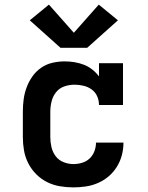

<svg xmlns="http://www.w3.org/2000/svg" viewBox="-20 -804 640 832"><path d="M298 8Q268 8 239 3Q210 -2 184 -15Q158 -28 137 -49Q116 -70 102.5 -96.5Q89 -123 84 -152Q79 -181 79 -210V-320Q79 -347 82.5 -373.5Q86 -400 95.5 -425.5Q105 -451 120.5 -473Q136 -495 158.5 -510.5Q181 -526 207.5 -532Q234 -538 261 -538Q282 -538 303 -534.5Q324 -531 343.5 -523.5Q363 -516 379.5 -503Q396 -490 409 -473V-530H513V-349H409Q409 -369 401 -387Q393 -405 377 -416.5Q361 -428 341.5 -432.5Q322 -437 303 -437Q280 -437 258.5 -429.5Q237 -422 223 -404.5Q209 -387 203.5 -364.5Q198 -342 198 -320V-210Q198 -188 203 -166.5Q208 -145 221 -127.5Q234 -110 255 -101.5Q276 -93 298 -93Q317 -93 335.5 -98.5Q354 -104 368 -117Q382 -130 389 -148.5Q396 -167 396 -186Q396 -186 396 -186Q396 -186 396 -186H515Q515 -186 515 -186Q515 -186 515 -186Q515 -158 508 -131.5Q501 -105 486.5 -81.5Q472 -58 451 -40Q430 -22 404.5 -11Q379 0 352 4Q325 8 298 8ZM242 -597 109 -716 192 -784 300 -662 408 -784 491 -716 358 -597Z"/></svg>

Font: Iosevka Curly Slab Extended
Style: Bold
Weight: 700
Width: 7
Monospace: yes
Designer: Belleve Invis
Foundry: Belleve Invis
Version: Version 11.1.0; ttfautohint (v1.8.3)